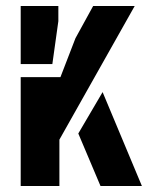

<svg xmlns="http://www.w3.org/2000/svg" viewBox="-20 -620 523 640"><path d="M49 0V-363H181.5L231.5 -492.5L290.5 -600H429L178 -154.5V0ZM49 -406.5V-600H174.5V-549.5L154.5 -406.5ZM241 -175 322 -313 453 0H315Z"/></svg>

Font: Big Shoulders Stencil Text ExtraBold
Style: Regular
Weight: 800
Designer: Patric King
Foundry: XO Type Co
Version: Version 1.000